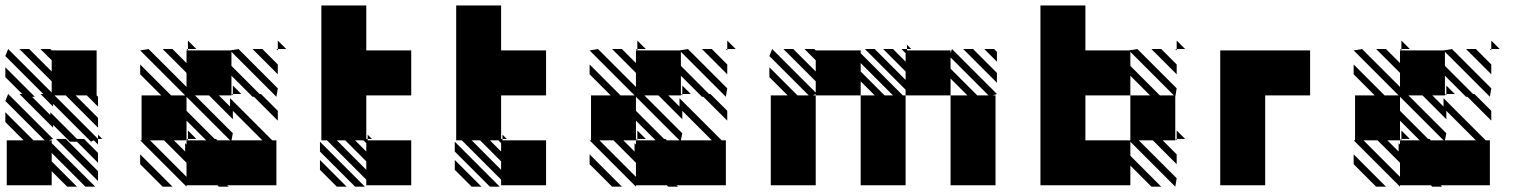

<svg xmlns="http://www.w3.org/2000/svg" viewBox="-25 -687 5712 712"><path d="M338.5 -15.6 182.3 -171.9H218.8L338.5 -52.1ZM171.9 -291.7 125 -338.5H135.4L-5.2 -479.2L5.2 -505.2L166.7 -343.8V-385.4L46.9 -505.2H83.3L166.7 -421.9V-463.5L125 -505.2H161.5L166.7 -500H333.3V-333.3L338.5 -328.1V-291.7L296.9 -333.3H255.2L338.5 -250V-213.5L218.8 -333.3H177.1L338.5 -171.9H354.2L338.5 -187.5V-151Q333.3 -156.2 322.9 -166.7L312.5 -161.5L171.9 -302.1ZM171.9 -213.5 46.9 -338.5H57.3L-5.2 -401V-437.5L104.2 -328.1H93.8L161.5 -260.4V-270.8L260.4 -171.9H286.5L338.5 -119.8V-83.3L260.4 -161.5H234.4L171.9 -224ZM166.7 -333.3H171.9ZM166.7 -333.3V-338.5ZM166.7 -52.1V0H0V-166.7H62.5L-5.2 -234.4V-270.8L99 -166.7H140.6L-5.2 -312.5L5.2 -338.5L171.9 -171.9L156.2 -166.7H166.7V-156.2L328.1 5.2H291.7L166.7 -119.8V-88.5L260.4 5.2H224Z M1005.2 -500 1000 -505.2H1005.2ZM1005.2 -411.5 911.5 -505.2H947.9L1005.2 -447.9ZM1000 0H817.7L822.9 5.2H786.5L781.2 0H666.7V5.2L494.8 -166.7H500V-333.3H572.9L494.8 -411.5V-447.9L609.4 -333.3H661.5L494.8 -500L526 -505.2L666.7 -364.6V-416.7L578.1 -505.2H614.6L666.7 -453.1V-500H671.9L666.7 -505.2H671.9V-500H828.1L859.4 -505.2L1005.2 -359.4L1000 -328.1L833.3 -494.8V-442.7L937.5 -338.5H942.7L1005.2 -276V-239.6L916.7 -328.1H911.5L833.3 -406.2V-338.5H838.5V-333.3L833.3 -338.5V-333.3H786.5L828.1 -291.7V-322.9L984.4 -166.7H1000ZM781.2 -166.7H828.1L666.7 -328.1V-276L770.8 -171.9H776ZM666.7 -151V-166.7H671.9L666.7 -171.9H671.9V-166.7H739.6L666.7 -239.6V-166.7H619.8L661.5 -125V-156.2ZM671.9 -203.1V-171.9H703.1ZM666.7 -83.3 583.3 -166.7H531.2L666.7 -31.2ZM614.6 5.2H578.1L494.8 -78.1V-114.6ZM947.9 -166.7 838.5 -276V-244.8L750 -333.3H697.9L838.5 -192.7L833.3 -166.7ZM838.5 -338.5H869.8L838.5 -369.8ZM1005.2 -505.2H1036.5L1005.2 -536.5ZM671.9 -505.2H703.1L671.9 -536.5Z M1291.7 5.2 1161.5 -125V-161.5L1328.1 5.2ZM1224 5.2 1161.5 -57.3V-93.8L1260.4 5.2ZM1166.7 -666.7H1333.3V-500H1500V-333.3H1333.3V-171.9H1338.5V-166.7H1500V0H1333.3V-20.8L1187.5 -166.7H1166.7ZM1338.5 -171.9H1354.2L1338.5 -187.5ZM1333.3 -57.3V-88.5L1255.2 -166.7H1224ZM1333.3 -125V-156.2L1322.9 -166.7H1291.7Z M1791.7 5.2 1661.5 -125V-161.5L1828.1 5.2ZM1724 5.2 1661.5 -57.3V-93.8L1760.4 5.2ZM1666.7 -666.7H1833.3V-500H2000V-333.3H1833.3V-171.9H1838.5V-166.7H2000V0H1833.3V-20.8L1687.5 -166.7H1666.7ZM1838.5 -171.9H1854.2L1838.5 -187.5ZM1833.3 -57.3V-88.5L1755.2 -166.7H1724ZM1833.3 -125V-156.2L1822.9 -166.7H1791.7Z M2671.9 -500 2666.7 -505.2H2671.9ZM2671.9 -411.5 2578.1 -505.2H2614.6L2671.9 -447.9ZM2666.7 0H2484.4L2489.6 5.2H2453.1L2447.9 0H2333.3V5.2L2161.5 -166.7H2166.7V-333.3H2239.6L2161.5 -411.5V-447.9L2276 -333.3H2328.1L2161.5 -500L2192.7 -505.2L2333.3 -364.6V-416.7L2244.8 -505.2H2281.2L2333.3 -453.1V-500H2338.5L2333.3 -505.2H2338.5V-500H2494.8L2526 -505.2L2671.9 -359.4L2666.7 -328.1L2500 -494.8V-442.7L2604.2 -338.5H2609.4L2671.9 -276V-239.6L2583.3 -328.1H2578.1L2500 -406.2V-338.5H2505.2V-333.3L2500 -338.5V-333.3H2453.1L2494.8 -291.7V-322.9L2651 -166.7H2666.7ZM2447.9 -166.7H2494.8L2333.3 -328.1V-276L2437.5 -171.9H2442.7ZM2333.3 -151V-166.7H2338.5L2333.3 -171.9H2338.5V-166.7H2406.2L2333.3 -239.6V-166.7H2286.5L2328.1 -125V-156.2ZM2338.5 -203.1V-171.9H2369.8ZM2333.3 -83.3 2250 -166.7H2197.9L2333.3 -31.2ZM2281.2 5.2H2244.8L2161.5 -78.1V-114.6ZM2614.6 -166.7 2505.2 -276V-244.8L2416.7 -333.3H2364.6L2505.2 -192.7L2500 -166.7ZM2505.2 -338.5H2536.5L2505.2 -369.8ZM2671.9 -505.2H2703.1L2671.9 -536.5ZM2338.5 -505.2H2369.8L2338.5 -536.5Z M3671.9 -458.3 3625 -505.2H3661.5L3671.9 -494.8ZM3671.9 -380.2 3546.9 -505.2H3583.3L3671.9 -416.7ZM3338.5 -505.2V-500H3500V-489.6L3505.2 -505.2L3671.9 -338.5L3656.2 -333.3H3666.7V0H3500V-333.3H3562.5L3500 -395.8V-333.3H3333.3V0H3166.7V-333.3H3218.7L3166.7 -385.4V-333.3H3000V0H2833.3V-333.3H2895.8L2828.1 -401V-437.5L2932.3 -333.3H2974L2828.1 -479.2L2838.5 -505.2L3000 -343.8V-385.4L2880.2 -505.2H2916.7L3000 -421.9V-463.5L2958.3 -505.2H2994.8L3000 -500H3166.7V-489.6L3322.9 -333.3H3333.3V-354.2L3182.3 -505.2H3218.7L3333.3 -390.6V-421.9L3250 -505.2H3286.5L3333.3 -458.3V-489.6L3317.7 -505.2ZM3338.5 -505.2H3354.2L3338.5 -520.8ZM3599 -333.3H3640.6L3500 -474V-432.3ZM3255.2 -333.3H3286.5L3166.7 -453.1V-421.9ZM2989.6 -333.3H3000V-338.5Z M4338.5 -500 4333.3 -505.2H4338.5ZM4338.5 -411.5 4244.8 -505.2H4281.2L4338.5 -447.9ZM3833.3 -666.7H4000V-500H4161.5L4192.7 -505.2L4338.5 -359.4L4333.3 -328.1V-171.9H4338.5V-166.7L4333.3 -171.9V-166.7H4286.5L4338.5 -114.6V-78.1L4250 -166.7H4197.9L4338.5 -26L4333.3 5.2L4166.7 -161.5V-109.4L4281.2 5.2H4244.8L4166.7 -72.9V0H3833.3ZM4338.5 -171.9H4369.8L4338.5 -203.1ZM4338.5 -505.2H4369.8L4338.5 -536.5ZM4161.5 -166.7H4166.7V-333.3H4239.6L4166.7 -406.2V-333.3H4000V-166.7ZM4276 -333.3H4328.1L4166.7 -494.8V-442.7Z M4500 0V-500H4833.3V-333.3H4666.7V0Z M5505.2 -500 5500 -505.2H5505.2ZM5505.2 -411.5 5411.5 -505.2H5447.9L5505.2 -447.9ZM5500 0H5317.7L5322.9 5.2H5286.5L5281.2 0H5166.7V5.2L4994.8 -166.7H5000V-333.3H5072.9L4994.8 -411.5V-447.9L5109.4 -333.3H5161.5L4994.8 -500L5026 -505.2L5166.7 -364.6V-416.7L5078.1 -505.2H5114.6L5166.7 -453.1V-500H5171.9L5166.7 -505.2H5171.9V-500H5328.1L5359.4 -505.2L5505.2 -359.4L5500 -328.1L5333.3 -494.8V-442.7L5437.5 -338.5H5442.7L5505.2 -276V-239.6L5416.7 -328.1H5411.5L5333.3 -406.2V-338.5H5338.5V-333.3L5333.3 -338.5V-333.3H5286.5L5328.1 -291.7V-322.9L5484.4 -166.7H5500ZM5281.2 -166.7H5328.1L5166.7 -328.1V-276L5270.8 -171.9H5276ZM5166.7 -151V-166.7H5171.9L5166.7 -171.9H5171.9V-166.7H5239.6L5166.7 -239.6V-166.7H5119.8L5161.5 -125V-156.2ZM5171.9 -203.1V-171.9H5203.1ZM5166.7 -83.3 5083.3 -166.7H5031.2L5166.7 -31.2ZM5114.6 5.2H5078.1L4994.8 -78.1V-114.6ZM5447.9 -166.7 5338.5 -276V-244.8L5250 -333.3H5197.9L5338.5 -192.7L5333.3 -166.7ZM5338.5 -338.5H5369.8L5338.5 -369.8ZM5505.2 -505.2H5536.5L5505.2 -536.5ZM5171.9 -505.2H5203.1L5171.9 -536.5Z"/></svg>

Font: 0xA000-Monochrome
Style: Monochrome
Weight: 400
Version: Version 0.1